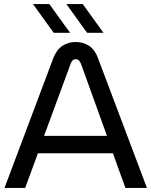

<svg xmlns="http://www.w3.org/2000/svg" viewBox="-20 -917 739 937"><path d="M2 0 240 -633Q256 -674 284 -693Q312 -712 349 -712Q386 -712 414.5 -693.5Q443 -675 458 -634L697 0H592L531 -169H165L103 0ZM195 -254H502L377 -601Q372 -614 366 -621Q360 -628 349 -628Q339 -628 333 -621Q327 -614 323 -601ZM405 -757 304 -897H384L485 -757ZM242 -757 141 -897H221L322 -757Z"/></svg>

Font: MuseoModerno Thin
Style: Regular
Weight: 400
Version: Version 1.003